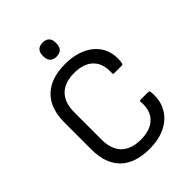

<svg xmlns="http://www.w3.org/2000/svg" viewBox="-241 -957 1084 1084"><g transform="rotate(-45 300.5 -415.0)"><path d="M304 11Q189 11 129 -48Q69 -107 69 -219V-436Q69 -547 129.5 -606.5Q190 -666 305 -666Q379 -666 434.5 -639.5Q490 -613 517.5 -563.5Q545 -514 536 -445Q535 -441 533 -437Q531 -433 526 -433H464Q454 -433 456 -443Q460 -516 420.5 -555Q381 -594 306 -594Q230 -594 189.5 -554Q149 -514 149 -436V-219Q149 -141 189.5 -101Q230 -61 306 -61Q383 -61 422.5 -100.5Q462 -140 456 -212Q454 -222 464 -222H525Q535 -222 536 -209Q542 -142 514.5 -92.5Q487 -43 433 -16Q379 11 304 11ZM301 -729Q274 -729 261.5 -743.5Q249 -758 249 -780V-790Q249 -813 261.5 -827Q274 -841 301 -841Q328 -841 340.5 -827Q353 -813 353 -790V-780Q353 -758 340.5 -743.5Q328 -729 301 -729Z"/></g></svg>

Font: Sofia Sans Semi Condensed
Style: Regular
Weight: 400
Designer: Botio Nikoltchev, Ani Petrova
Foundry: lettersoup
Version: Version 4.100; ttfautohint (v1.8.4.7-5d5b)